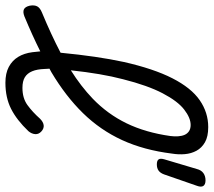

<svg xmlns="http://www.w3.org/2000/svg" viewBox="-94 -720 790 710"><g transform="rotate(90 301.0 -365.0)"><path d="M431 -75Q390 -32 348.5 -11Q307 10 252 10Q217 10 193.5 -2.5Q170 -15 156.5 -37Q143 -59 139 -90Q137 -104 136 -119Q76 -89 6 -60Q-10 -54 -19.5 -58.5Q-29 -63 -33 -80Q-36 -97 -30.5 -107.5Q-25 -118 -8 -125Q74 -159 141 -194Q154 -330 175 -427Q200 -538 235.5 -607.5Q271 -677 316.5 -708.5Q362 -740 416 -740Q451 -740 472 -728Q493 -716 503.5 -696.5Q514 -677 516 -653.5Q518 -630 514 -606Q501 -502 464 -421.5Q427 -341 364.5 -277Q302 -213 213 -160Q207 -157 200 -153Q200 -143 201 -135Q202 -107 209.5 -89Q217 -71 231.5 -62Q246 -53 271 -53Q309 -53 334.5 -71.5Q360 -90 385 -118Q397 -130 409 -131.5Q421 -133 432 -123Q443 -113 442 -100Q441 -87 431 -75ZM206 -232Q265 -269 311 -313Q368 -368 402 -438Q436 -508 449 -600Q451 -615 450 -629Q449 -643 444.5 -653Q440 -663 431 -669Q422 -675 408 -675Q382 -675 351 -651Q320 -627 291 -571.5Q262 -516 239 -425Q218 -345 206 -232ZM554 -550Q540 -550 535.5 -556.5Q531 -563 535 -577L571 -698Q575 -714 586 -722Q597 -730 613 -730Q628 -730 633.5 -722Q639 -714 633 -698L591 -577Q586 -563 577 -556.5Q568 -550 554 -550Z"/></g></svg>

Font: Maple Mono ExtraLight
Style: Italic
Weight: 275
Italic angle: -10°
Monospace: yes
Designer: subframe7536
Version: Version 7.000